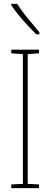

<svg xmlns="http://www.w3.org/2000/svg" viewBox="-20 -970 259 990"><path d="M181 0H38V-19L98 -22V-691L38 -695V-714H181V-695L123 -691V-22L181 -19ZM69 -950Q95 -909 124.5 -874Q154 -839 183 -804V-793H167Q148 -812 124 -837.5Q100 -863 77.5 -890.5Q55 -918 38 -943V-950Z"/></svg>

Font: Noto Sans Sinhala UI ExtraCondensed Thin
Style: Regular
Weight: 100
Width: 2
Designer: Jelle Bosma - Monotype Design Team
Foundry: Monotype Imaging Inc.
Version: Version 2.006; ttfautohint (v1.8.4.7-5d5b)